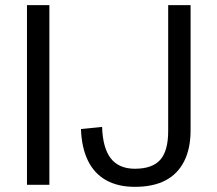

<svg xmlns="http://www.w3.org/2000/svg" viewBox="-20 -720 844 748"><path d="M172.4 -700V0H85.1V-700ZM505.5 7.9Q439.5 7.9 393.4 -17.9Q347.3 -43.8 322.7 -94Q298.1 -144.2 295.4 -217.4L377.7 -225.6Q380.4 -143 411.8 -102.8Q443.3 -62.6 505.5 -62.6Q573.1 -62.6 604.2 -97.3Q635.2 -132 635.2 -209.5V-700H722.5V-213.5Q722.5 -141.4 697.5 -91.9Q672.5 -42.3 624.7 -17.2Q576.9 7.9 505.5 7.9Z"/></svg>

Font: Pathway Extreme 8pt Thin 12pt
Style: Regular
Weight: 100
Version: Version 1.001;gftools[0.9.26]